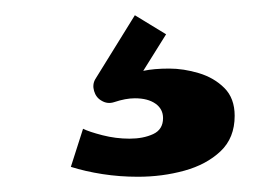

<svg xmlns="http://www.w3.org/2000/svg" viewBox="-20 -45 361 252"><path d="M161 187Q137 187 114.5 183.5Q92 180 73 174L89 124Q97 128 114.5 132.5Q132 137 150 137Q168 137 181 131Q194 125 194 110Q194 98 184 91Q174 84 157 84Q145 84 130 89Q121 92 113 87Q106 83 103.5 74.5Q101 66 105 59L157 -25L198 0L168 48Q182 45 202 45Q221 45 241 51Q261 57 274.5 70.5Q288 84 288 107Q288 136 269.5 153.5Q251 171 222 179Q193 187 161 187Z"/></svg>

Font: Atkinson Hyperlegible
Style: Bold
Weight: 700
Designer: Elliott Scott, Megan Eiswerth, Linus Boman, Theodore Petrosky
Foundry: Braille Institute
Version: Version 1.006; ttfautohint (v1.8.3)